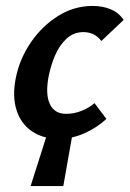

<svg xmlns="http://www.w3.org/2000/svg" viewBox="-20 -454 436 646"><path d="M83 172 146 -26H228L193 172ZM178 13Q124 13 87 -12.5Q50 -38 35.5 -84Q21 -130 33 -191Q46 -256 83.5 -311Q121 -366 175 -400Q229 -434 292 -434Q326 -434 353 -422.5Q380 -411 396 -387L321 -316Q308 -333 292.5 -339.5Q277 -346 261 -346Q228 -346 204 -324Q180 -302 165.5 -268Q151 -234 144 -199Q132 -138 147.5 -104.5Q163 -71 202 -71Q230 -71 255.5 -81.5Q281 -92 298 -107L338 -54Q307 -25 265 -6Q223 13 178 13Z"/></svg>

Font: Ysabeau Infant
Style: Bold Italic
Weight: 700
Italic angle: -12°
Designer: Christian Thalmann (Catharsis Fonts)
Version: Version 2.001;gftools[0.9.30]; featfreeze: ss01,ss02,lnum